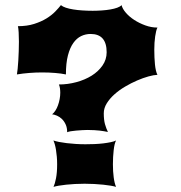

<svg xmlns="http://www.w3.org/2000/svg" viewBox="-20 -728 706 748"><path d="M241.7 -212.9Q241.7 -230.5 235.8 -243.2Q230 -255.9 221.2 -264.4Q212.4 -272.9 202.1 -277.3Q191.9 -281.7 183.1 -282.7Q189.9 -288.1 195.8 -297.1Q201.7 -306.2 205.8 -317.6Q210 -329.1 212.4 -341.8Q214.8 -354.5 214.8 -366.7Q214.8 -375.5 213.6 -383.8Q212.4 -392.1 209.5 -398.9Q244.1 -398.9 277.6 -408Q311 -417 337.2 -433.3Q363.3 -449.7 379.4 -472.9Q395.5 -496.1 395.5 -524.4Q395.5 -595.7 333 -595.7Q313.5 -595.7 296.1 -587.4Q278.8 -579.1 265.6 -560.5Q252.4 -542 244.6 -512Q236.8 -481.9 236.8 -438Q218.3 -441.9 194.3 -443.8Q170.4 -445.8 144 -445.8Q119.1 -445.8 94.2 -443.8Q69.3 -441.9 45.9 -438Q47.4 -445.8 48.8 -460Q50.3 -474.1 51.3 -491.7Q52.2 -509.3 53 -528.6Q53.7 -547.9 53.7 -565.9Q53.7 -586.4 52.7 -602.1Q51.8 -617.7 49.8 -626Q85.4 -626 113 -634.8Q140.6 -643.6 161.1 -656.2Q181.6 -668.9 195.3 -683.1Q209 -697.3 217.3 -708Q224.1 -702.1 236.6 -698Q249 -693.8 265.6 -691.2Q282.2 -688.5 301.5 -687.3Q320.8 -686 341.3 -686Q358.9 -686 376.7 -687.3Q394.5 -688.5 409.9 -691.2Q425.3 -693.8 436.8 -698Q448.2 -702.1 453.6 -708Q457 -693.8 470.2 -678.5Q483.4 -663.1 502.9 -650.4Q522.5 -637.7 545.9 -629.2Q569.3 -620.6 593.3 -620.6Q587.9 -609.9 584.5 -586.2Q581.1 -562.5 581.1 -534.7Q581.1 -503.4 583.7 -476.8Q586.4 -450.2 593.3 -436.5Q579.1 -436 558.1 -430.2Q537.1 -424.3 513.9 -414.3Q490.7 -404.3 467.5 -390.6Q444.3 -377 425.8 -360.4Q407.2 -343.8 395.8 -325.2Q384.3 -306.6 384.3 -286.6Q384.3 -261.2 388.9 -244.6Q393.6 -228 400.4 -213.9Q392.6 -215.3 385 -216.8Q377.4 -218.3 368.2 -219.2Q358.9 -220.2 347.4 -220.9Q335.9 -221.7 320.3 -221.7Q311.5 -221.7 299.8 -220.9Q288.1 -220.2 276.4 -219.2Q264.6 -218.3 255.1 -216.6Q245.6 -214.8 241.7 -212.9ZM188.5 0Q193.8 -11.2 198.2 -33.4Q202.6 -55.7 202.6 -87.9Q202.6 -103 201.4 -117.2Q200.2 -131.3 198.2 -143.6Q196.3 -155.8 193.6 -165.3Q190.9 -174.8 188 -180.7Q196.8 -177.7 210 -175Q223.1 -172.4 239.7 -170.4Q256.3 -168.5 274.9 -167.2Q293.5 -166 312.5 -166Q330.1 -166 348.1 -166.7Q366.2 -167.5 382.3 -169.4Q398.4 -171.4 411.4 -174.1Q424.3 -176.8 432.1 -180.7Q425.8 -168.9 422.9 -143.1Q419.9 -117.2 419.9 -87.9Q419.9 -60.1 422.9 -37.4Q425.8 -14.6 432.1 0Q424.3 -2.4 411.4 -4.6Q398.4 -6.8 382.1 -8.5Q365.7 -10.3 347.2 -11.2Q328.6 -12.2 309.6 -12.2Q290.5 -12.2 272.2 -11.2Q253.9 -10.3 237.8 -8.5Q221.7 -6.8 209 -4.6Q196.3 -2.4 188.5 0Z"/></svg>

Font: Arbutus
Style: Regular
Weight: 400
Designer: Karolina Lach
Foundry: Sorkin Type Co.
Version: Version 1.003